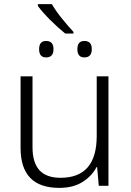

<svg xmlns="http://www.w3.org/2000/svg" viewBox="-20 -903 636 933"><path d="M507 -532V0H460L452 -91H449Q427 -48 381.5 -19Q336 10 268 10Q80 10 80 -184V-532H138V-188Q138 -112 172 -75.5Q206 -39 274 -39Q450 -39 450 -242V-532ZM232 -883Q251 -850 281 -813Q311 -776 337 -748V-740H297Q262 -768 224 -806Q186 -844 164 -874V-883ZM204 -704Q240 -704 240 -664Q240 -624 204 -624Q170 -624 170 -664Q170 -704 204 -704ZM390 -704Q426 -704 426 -664Q426 -624 390 -624Q356 -624 356 -664Q356 -704 390 -704Z"/></svg>

Font: BC Sans Light
Style: Regular
Weight: 300
Designer: Monotype Design Team
Foundry: Monotype Imaging Inc.
Version: Version 2.000;GOOG;noto-source:20170915:90ef993387c0